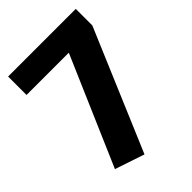

<svg xmlns="http://www.w3.org/2000/svg" viewBox="-204 -768 877 877"><g transform="rotate(-45 234.0 -330.0)"><path d="M450 -676V-569L202 16L59 -32L286 -557H13V-676Z"/></g></svg>

Font: Fira Sans
Style: Bold
Weight: 700
Designer: bBox Type GmbH & Carrois Corporate GbR & Edenspiekermann AG
Foundry: bBox Type GmbH & Carrois Corporate GbR & Edenspiekermann AG
Version: Version 4.301;PS 004.301;hotconv 1.0.88;makeotf.lib2.5.64775